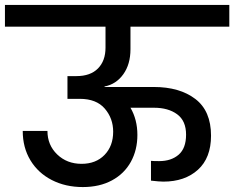

<svg xmlns="http://www.w3.org/2000/svg" viewBox="-44 -760 948 777"><path d="M484 -561Q484 -500 455 -459.5Q426 -419 379 -410V-408H578Q683 -408 746.5 -359.5Q810 -311 810 -211Q810 -121 757 -73Q704 -25 617 -25Q601 -25 567 -29V-109Q578 -108 600 -108Q649 -108 679 -134Q709 -160 709 -215Q709 -271 673 -297.5Q637 -324 579 -324H484Q512 -276 512 -214Q512 -153 485.5 -105Q459 -57 409 -30Q359 -3 291 -3Q221 -3 165.5 -31.5Q110 -60 79 -111.5Q48 -163 48 -230H148Q148 -173 187.5 -135Q227 -97 286 -97Q344 -97 379 -133Q414 -169 414 -227Q414 -281 380 -320.5Q346 -360 279 -360H229V-452H265Q322 -452 352.5 -483Q383 -514 383 -567V-652H-24V-740H884V-652H484Z"/></svg>

Font: MSTAGE Medium
Style: Regular
Weight: 500
Designer: Ninad Kale (Devanagari), Jonny Pinhorn (Latin)
Foundry: Indian Type Foundry
Version: 4.004